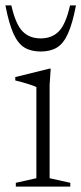

<svg xmlns="http://www.w3.org/2000/svg" viewBox="-31 -690 301 710"><path d="M156.5 -436 152.5 -376V-31L229 -14V0H27.5V-14L103.5 -31V-368Q95 -372.5 71.8 -379.8Q48.5 -387 25.5 -392.5V-405L151 -436ZM119.5 -548Q161.5 -548 187 -574.5Q212.5 -601 228 -670H250Q237 -602.5 220.2 -565.5Q203.5 -528.5 179.2 -514Q155 -499.5 119.5 -499.5Q84 -499.5 59.8 -514Q35.5 -528.5 18.8 -565.5Q2 -602.5 -11 -670H11Q26.5 -601 52 -574.5Q77.5 -548 119.5 -548Z"/></svg>

Font: Newsreader Text Light
Style: Regular
Weight: 300
Designer: Hugues Gentile
Foundry: Production Type
Version: Version 1.002